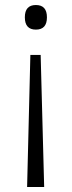

<svg xmlns="http://www.w3.org/2000/svg" viewBox="-20 -561 286 765"><path d="M167 -492Q167 -443 123 -443Q79 -443 79 -492Q79 -541 123 -541Q167 -541 167 -492ZM101 -342H142L156 184H88Z"/></svg>

Font: Noto Sans Canadian Aboriginal Light
Style: Regular
Weight: 300
Designer: Monotype Design Team, Typotheque's Kevin King
Foundry: Monotype Imaging Inc.
Version: Version 2.004; ttfautohint (v1.8.4.7-5d5b)